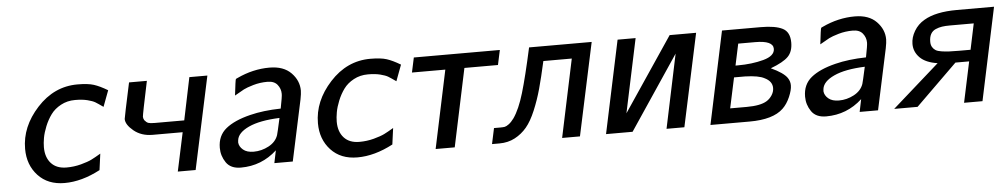

<svg xmlns="http://www.w3.org/2000/svg" viewBox="-34 -725 5106 974"><g transform="rotate(-5 2519.5 -238.5)"><path d="M79.1 -182.1Q79.1 -294.9 166 -389.9Q252.9 -484.9 372.1 -484.9Q425.3 -484.9 455.1 -475.3Q484.9 -465.8 524.9 -441.9L494.1 -359.9Q467.3 -378.9 454.6 -386.5Q441.9 -394 416 -400.6Q390.1 -407.2 353 -407.2Q313 -407.2 280.5 -389.6Q248 -372.1 229 -345.9Q210 -319.8 197 -287.8Q184.1 -255.9 179.4 -229.5Q174.8 -203.1 174.8 -182.1Q174.8 -130.4 202.4 -100.1Q230 -69.8 280.8 -69.8Q318.8 -69.8 354.5 -79.3Q390.1 -88.9 409.2 -98.4Q428.2 -107.9 457 -125L445.8 -42Q351.6 7.8 264.2 7.8Q179.2 7.8 129.2 -46.1Q79.1 -100.1 79.1 -182.1Z M595.7 -289.1Q595.7 -294.9 633.8 -472.2H724.6Q688.5 -301.3 688.7 -292.2Q689 -283.2 693.8 -274.9Q703.6 -262.7 713.1 -259.3Q722.7 -255.9 745.6 -255.9H896L940.9 -472.2H1032.7L931.6 0H840.8L882.8 -196.8H730Q672.9 -196.8 634.3 -228.5Q595.7 -260.3 595.7 -289.1Z M1063.5 -101.1Q1063.5 -163.1 1106.9 -198.5Q1150.4 -233.9 1231.4 -253.9Q1299.3 -271 1388.7 -272.9Q1400.9 -334 1400.4 -347.2Q1400.4 -373 1384 -393.6Q1367.7 -414.1 1333.5 -414.1Q1295.4 -414.1 1261 -404.1Q1226.6 -394 1211.4 -386Q1196.3 -377.9 1163.6 -358.9Q1172.4 -437 1175.3 -441.9Q1177.2 -443.8 1184.6 -446.8Q1265.6 -484.9 1349.6 -484.9Q1421.4 -484.9 1460 -445.3Q1498.5 -405.8 1498.5 -355Q1498.5 -339.8 1492.7 -310.1L1426.3 0H1332.5L1345.7 -64Q1267.6 7.8 1161.6 7.8Q1109.9 7.8 1086.7 -26.1Q1063.5 -60.1 1063.5 -101.1ZM1158.7 -120.1Q1160.6 -99.1 1179.7 -83Q1198.7 -66.9 1233.4 -66.9Q1273.4 -66.9 1310.1 -86.4Q1346.7 -106 1358.4 -140.1Q1361.3 -147.9 1378.4 -226.1Q1277.3 -222.2 1220.9 -196Q1164.6 -169.9 1159.7 -131.8Z M1570.3 -182.1Q1570.3 -294.9 1657.2 -389.9Q1744.1 -484.9 1863.3 -484.9Q1916.5 -484.9 1946.3 -475.3Q1976.1 -465.8 2016.1 -441.9L1985.4 -359.9Q1958.5 -378.9 1945.8 -386.5Q1933.1 -394 1907.2 -400.6Q1881.3 -407.2 1844.2 -407.2Q1804.2 -407.2 1771.7 -389.6Q1739.3 -372.1 1720.2 -345.9Q1701.2 -319.8 1688.2 -287.8Q1675.3 -255.9 1670.7 -229.5Q1666 -203.1 1666 -182.1Q1666 -130.4 1693.6 -100.1Q1721.2 -69.8 1772 -69.8Q1810.1 -69.8 1845.7 -79.3Q1881.3 -88.9 1900.4 -98.4Q1919.4 -107.9 1948.2 -125L1937 -42Q1842.8 7.8 1755.4 7.8Q1670.4 7.8 1620.4 -46.1Q1570.3 -100.1 1570.3 -182.1Z M2067.9 -397 2084 -472.2H2522L2505.9 -397H2335L2251 0H2153.8L2237.8 -397Z M2440.9 0 2458 -80.1H2490.7Q2503.9 -80.1 2512.5 -81.5Q2521 -83 2533.9 -92.5Q2546.9 -102.1 2560.1 -120.1Q2590.8 -164.1 2614.7 -244.6Q2638.7 -325.2 2670.9 -472.2H2989.7L2888.7 0H2797.9L2881.8 -397H2737.8L2736.8 -396Q2718.8 -314.9 2703.4 -259Q2688 -203.1 2666 -150.6Q2644 -98.1 2618.4 -67.6Q2592.8 -37.1 2557.9 -18.6Q2522.9 0 2479 0Z M3021.5 0 3121.6 -472.2H3213.4L3133.8 -96.2L3386.7 -472.2H3521.5L3420.4 0H3329.6L3408.7 -376L3156.7 0Z M3553.2 0 3653.3 -472.2H3851.1Q3924.3 -472.2 3961.2 -453.6Q3998 -435.1 3998 -380.9Q3998 -335 3973.1 -309.6Q3948.2 -284.2 3883.3 -259.8Q3946.3 -231 3965.3 -203.1Q3977.5 -185.1 3977.1 -164.1Q3977.1 -141.1 3962.2 -106.4Q3947.3 -71.8 3924.3 -49.8Q3872.6 0 3752.4 0ZM3660.2 -75.2H3744.1Q3814.9 -75.2 3847.2 -95.2Q3863.3 -105 3874.8 -122.6Q3886.2 -140.1 3886.2 -159.2Q3886.2 -193.4 3848.1 -211.9Q3819.3 -228 3749.5 -230H3693.4ZM3706.1 -289.1H3718.3Q3790 -289.1 3848.6 -304.9Q3907.2 -320.8 3907.2 -356.9Q3907.2 -398.9 3816.4 -398.9H3729.5Z M4043.9 -101.1Q4043.9 -163.1 4087.4 -198.5Q4130.9 -233.9 4211.9 -253.9Q4279.8 -271 4369.1 -272.9Q4381.3 -334 4380.9 -347.2Q4380.9 -373 4364.5 -393.6Q4348.1 -414.1 4314 -414.1Q4275.9 -414.1 4241.5 -404.1Q4207 -394 4191.9 -386Q4176.8 -377.9 4144 -358.9Q4152.8 -437 4155.8 -441.9Q4157.7 -443.8 4165 -446.8Q4246.1 -484.9 4330.1 -484.9Q4401.9 -484.9 4440.4 -445.3Q4479 -405.8 4479 -355Q4479 -339.8 4473.1 -310.1L4406.7 0H4313L4326.2 -64Q4248 7.8 4142.1 7.8Q4090.3 7.8 4067.1 -26.1Q4043.9 -60.1 4043.9 -101.1ZM4139.2 -120.1Q4141.1 -99.1 4160.2 -83Q4179.2 -66.9 4213.9 -66.9Q4253.9 -66.9 4290.5 -86.4Q4327.1 -106 4338.9 -140.1Q4341.8 -147.9 4358.9 -226.1Q4257.8 -222.2 4201.4 -196Q4145 -169.9 4140.1 -131.8Z M4488.8 0 4728.5 -211.9Q4668.5 -220.7 4639.2 -250.2Q4609.9 -279.8 4609.9 -319.8Q4609.9 -353 4629.2 -385.5Q4648.4 -418 4681.6 -437Q4740.7 -472.2 4849.6 -472.2H5038.6L4938.5 0H4844.7L4888.7 -207H4818.8L4607.9 0ZM4700.7 -323.2Q4700.7 -307.1 4707.3 -296.1Q4713.9 -285.2 4723.9 -279.1Q4733.9 -272.9 4753.2 -270Q4772.5 -267.1 4791 -266.1Q4809.6 -265.1 4841.8 -265.1H4900.9L4928.7 -397H4807.6Q4783.7 -397 4767.1 -394.5Q4750.5 -392.1 4734.1 -385Q4717.8 -377.9 4709.2 -362.5Q4700.7 -347.2 4700.7 -323.2Z"/></g></svg>

Font: CMU Bright
Style: SemiBoldOblique
Weight: 600
Italic angle: -12°
Version: Version 0.7.0